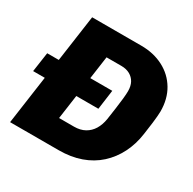

<svg xmlns="http://www.w3.org/2000/svg" viewBox="-159 -842 1004 999"><g transform="rotate(30 343.0 -343.0)"><path d="M22 0 119 -686H414Q489 -686 547.5 -655.5Q606 -625 639 -569.5Q672 -514 672 -439Q672 -427 670.5 -411Q669 -395 666 -368Q663 -341 656 -295Q647 -230 619.5 -175.5Q592 -121 548.5 -81.5Q505 -42 446 -21Q387 0 314 0ZM232 -146H322Q359 -146 386 -161Q413 -176 429.5 -203Q446 -230 452 -267Q457 -302 462 -336.5Q467 -371 470 -400.5Q473 -430 473 -446Q473 -477 461.5 -498Q450 -519 428.5 -531Q407 -543 377 -543H288ZM-7 -290 10 -407H401L385 -290Z"/></g></svg>

Font: Chivo Medium ExtraBold
Style: Italic
Weight: 800
Italic angle: -8.05°
Version: Version 2.002